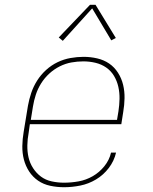

<svg xmlns="http://www.w3.org/2000/svg" viewBox="-20 -776 640 804"><path d="M248 8Q219 8 190.5 2Q162 -4 139.5 -19.5Q117 -35 102 -58Q87 -81 80 -108Q73 -135 73.5 -164.5Q74 -194 79 -223L97 -333Q102 -361 111 -387.5Q120 -414 135.5 -438.5Q151 -463 173 -483Q195 -503 221 -515.5Q247 -528 275 -533Q303 -538 330 -538Q359 -538 387 -531.5Q415 -525 437 -510Q459 -495 474 -471.5Q489 -448 495.5 -421Q502 -394 501.5 -365Q501 -336 496 -307L488 -256H105L100 -220Q95 -194 94.5 -167.5Q94 -141 99.5 -117Q105 -93 118.5 -72Q132 -51 151.5 -36.5Q171 -22 196.5 -16.5Q222 -11 248 -11Q278 -11 309 -16.5Q340 -22 368 -38Q396 -54 417 -80Q438 -106 445 -137H466Q458 -102 435.5 -72.5Q413 -43 382 -24.5Q351 -6 316.5 1Q282 8 248 8ZM470 -274 476 -310Q480 -336 480.5 -362Q481 -388 475.5 -412.5Q470 -437 457.5 -458Q445 -479 425 -493Q405 -507 380 -513Q355 -519 329 -519Q304 -519 279 -514.5Q254 -510 230 -498Q206 -486 186 -467.5Q166 -449 152 -426.5Q138 -404 130 -379.5Q122 -355 118 -330L109 -274ZM243 -605 226 -619 357 -756H380L465 -617L446 -607L366 -741Z"/></svg>

Font: Iosevka Slab ThExObl
Style: Regular
Weight: 100
Width: 7
Italic angle: -9°
Monospace: yes
Designer: Belleve Invis
Foundry: Belleve Invis
Version: Version 11.1.1; ttfautohint (v1.8.3)